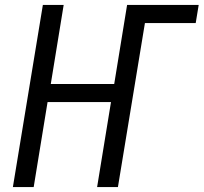

<svg xmlns="http://www.w3.org/2000/svg" viewBox="-20 -755 822 775"><path d="M32 0 153 -735H237L185 -416H441L493 -735H782L770 -662H565L456 0H372L428 -343H172L116 0Z"/></svg>

Font: Iosevka Aile
Style: Italic
Weight: 400
Italic angle: -9°
Designer: Belleve Invis
Foundry: Belleve Invis
Version: Version 28.0.1; ttfautohint (v1.8.4)